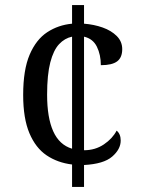

<svg xmlns="http://www.w3.org/2000/svg" viewBox="-20 -734 556 754"><path d="M263 -88Q206 -95 163 -124Q120 -153 95.5 -211Q71 -269 71 -361Q71 -460 96.5 -519.5Q122 -579 165.5 -607.5Q209 -636 263 -641V-714H310V-641Q349 -638 383 -626Q417 -614 438.5 -592.5Q460 -571 460 -541Q460 -508 440 -493Q420 -478 376 -478Q376 -519 360.5 -550.5Q345 -582 310 -590V-144Q354 -144 388 -167Q422 -190 438 -221Q454 -208 454 -182Q454 -148 420.5 -119Q387 -90 310 -86V0H263ZM263 -590Q234 -584 212 -560.5Q190 -537 177.5 -489Q165 -441 165 -362Q165 -272 189 -218.5Q213 -165 263 -150Z"/></svg>

Font: Noto Serif Lao SemCond
Style: Regular
Weight: 400
Width: 4
Designer: Monotype Design Team
Foundry: Monotype Imaging Inc.
Version: Version 2.004; ttfautohint (v1.8.4.7-5d5b)